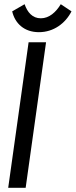

<svg xmlns="http://www.w3.org/2000/svg" viewBox="-20 -893 360 913"><path d="M174 -806C134 -806 110 -835 97 -873L38 -839C51 -782 95 -740 165 -740C235 -740 291 -782 320 -839L269 -873C246 -835 214 -806 174 -806ZM116 -692 19 0H102L199 -692Z"/></svg>

Font: Cantarell
Style: Oblique
Weight: 400
Italic angle: -8°
Designer: Dave Crossland
Version: Version 0.024